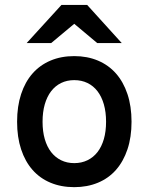

<svg xmlns="http://www.w3.org/2000/svg" viewBox="-20 -752 607 784"><path d="M283.2 12.2Q229.5 12.2 186.3 -5.9Q143.1 -23.9 112.8 -58.3Q82.5 -92.8 66.2 -142.3Q49.8 -191.9 49.8 -254.9Q49.8 -317.9 66.2 -367.7Q82.5 -417.5 112.8 -451.9Q143.1 -486.3 186.3 -504.6Q229.5 -522.9 283.2 -522.9Q336.4 -522.9 379.9 -504.6Q423.3 -486.3 453.6 -451.9Q483.9 -417.5 500.5 -367.7Q517.1 -317.9 517.1 -254.9Q517.1 -191.9 500.5 -142.3Q483.9 -92.8 453.6 -58.3Q423.3 -23.9 379.9 -5.9Q336.4 12.2 283.2 12.2ZM283.2 -85.9Q313 -85.9 337.2 -97.7Q361.3 -109.4 378.2 -131.1Q395 -152.8 404.1 -184.1Q413.1 -215.3 413.1 -254.9Q413.1 -294.4 404.1 -325.9Q395 -357.4 378.2 -379.4Q361.3 -401.4 337.2 -413.1Q313 -424.8 283.2 -424.8Q253.4 -424.8 229.5 -413.1Q205.6 -401.4 188.7 -379.4Q171.9 -357.4 162.8 -325.9Q153.8 -294.4 153.8 -254.9Q153.8 -215.3 162.8 -184.1Q171.9 -152.8 188.7 -131.1Q205.6 -109.4 229.5 -97.7Q253.4 -85.9 283.2 -85.9ZM377 -576.2 283.2 -654.8 189 -576.2H88.9L231 -731.9H335.9L477.1 -576.2Z"/></svg>

Font: Overpass
Style: Regular
Weight: 400
Designer: Delve Withrington
Foundry: Delve Fonts
Version: Version 1.001